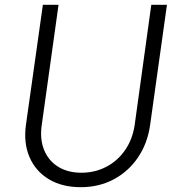

<svg xmlns="http://www.w3.org/2000/svg" viewBox="-20 -765 736 797"><path d="M315 12Q237 12 182 -21.5Q127 -55 102 -114Q77 -173 88 -249L158 -745H223L153 -244Q145 -186 163.5 -141.5Q182 -97 222 -72.5Q262 -48 318 -48Q374 -48 421 -72.5Q468 -97 499 -141.5Q530 -186 539 -246L608 -745H673L603 -245Q592 -169 552.5 -111Q513 -53 452 -20.5Q391 12 315 12Z"/></svg>

Font: Plus Jakarta Sans Light
Style: Italic
Weight: 300
Italic angle: -8°
Designer: Gumpita Rahayu
Foundry: Tokotype
Version: Version 2.071; ttfautohint (v1.8.4.7-5d5b);gftools[0.9.29]